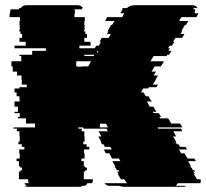

<svg xmlns="http://www.w3.org/2000/svg" viewBox="-20 -720 794 740"><path d="M665 -14Q662 -7 657 -4H699Q694 0 687 0H459Q452 0 447.5 -1.5Q443 -3 438 -4H396Q386 -9 382 -14H470Q465 -19 463 -23L459 -29H446L434 -49H437L432 -59H440L437 -64H431L425 -74H424L421 -79H424L413 -99H444L438 -109H412L401 -129H388L380 -144H411L405 -154H384L379 -164H373L368 -174H370L359 -194H371L360 -214H396L390 -224H302L300 -229H282V-224H295V-214H305V-194H306V-174H301V-164H314V-154H324V-144H304V-129H306V-109H294V-99H303V-79H308V-74H315V-64H309V-59H303V-29H338V-27Q338 -20 335 -14H317Q313 -7 308 -4H299Q294 0 285 0H89Q79 0 74 -4H83Q78 -7 74 -14H91Q88 -20 88 -27V-29H53V-59H59V-64H65V-74H58V-79H53V-99H44V-109H56V-129H54V-144H74V-154H64V-164H51V-174H56V-194H55V-214H45V-224H32V-229H115V-244H80V-264H49V-269H56V-284H36V-289H49V-309H36V-329H56V-334H55V-349H44V-364H36V-379H55V-384H83V-394H64V-414H63V-429H46V-444H29V-464H24V-484H62V-504H55V-509H104V-524H157V-534H36V-544H79V-559H55V-574H65V-589H59V-599H54V-604H56V-624H55V-639H57V-654H17V-669H19V-673Q19 -678 21 -684H52L55 -689H60Q68 -700 82 -700H278Q292 -700 300 -689H295L298 -684H267Q269 -678 269 -673V-669H267V-654H307V-639H305V-624H306V-604H304V-599H309V-589H315V-574H305V-559H329V-544H286V-534H345L351 -544H361L369 -559H364L372 -574H399L407 -589H392L398 -599H394L397 -604L408 -624H412L421 -639H385L393 -654H451L459 -669H444L449 -678Q451 -682 453 -684H449Q450 -686 451.5 -687Q453 -688 454 -689H469Q474 -694 482 -697Q490 -700 501 -700H722Q735 -700 741 -689H725Q727 -685 727 -684H731Q732 -682 732 -678Q732 -675 730 -669H745Q745 -668 744 -667L737 -654H679L670 -639H706L697 -624H693L681 -604H682L679 -599H682L676 -589H691L682 -574H656L647 -559H652L643 -544H634L628 -534H635L629 -524H641L632 -509H625L622 -504H572L560 -484H612L600 -464H576L564 -444H581L572 -429H589L580 -414H581L569 -394H589L583 -384H554L551 -379H532L524 -365V-364H533L542 -349H552L561 -334H562L565 -329H546L557 -309H571L583 -289H569L572 -284H592L601 -269H594L597 -264H628L640 -244H674L683 -229H587L590 -224H677L683 -214H648L659 -194H647L659 -174H656L662 -164H668L674 -154H695L701 -144H670L678 -129H691L703 -109H729L735 -99H705L716 -79H713L716 -74H718L724 -64H729L732 -59H725L731 -49H727L737 -33Q738 -32 738 -31Q738 -30 739 -29H753L754 -22Q754 -18 752 -14ZM359 -524H354V-515ZM344 -509H305V-504H341ZM274 -484V-464H279V-463H295V-464H320L331 -484ZM365 -229H396L389 -243H365Z"/></svg>

Font: Rubik Glitch
Style: Regular
Weight: 400
Designer: Hubert and Fischer, NaN
Foundry: Hubert and Fischer, NaN
Version: Version 2.200